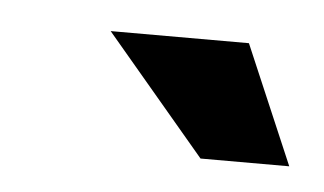

<svg xmlns="http://www.w3.org/2000/svg" viewBox="-26 -683 280 166"><g transform="rotate(5 114.5 -600.5)"><path d="M152 -549 65 -652H185L229 -549Z"/></g></svg>

Font: Alumni Sans Thin ExtraBold
Style: Italic
Weight: 800
Italic angle: -8°
Version: Version 1.016